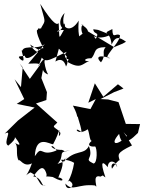

<svg xmlns="http://www.w3.org/2000/svg" viewBox="-20 -925 748 998"><path d="M56 -513 106 -410 67 -385 160 -366 73 -298 4 -230C50 -256 -8 -183 23 -168C76 -212 58 -215 36 -240C47 -224 117 -145 57 -183C78 -166 59 -122 77 -91C84 -102 102 -53 146 -76C117 7 95 -5 138 -29C186 -10 180 51 217 37C193 52 204 -1 153 -8C192 -64 204 -55 214 -40C240 9 190 -15 254 -5C325 35 308 -4 283 -2C303 -49 316 -88 294 -94C364 -100 383 -53 367 -87C350 19 316 33 339 14C387 40 322 78 320 29C358 74 383 29 474 39C496 68 451 -23 502 -7C555 -28 484 -29 528 -3C496 -96 517 -85 540 -56C542 -101 586 -88 589 -56C578 -89 552 -75 562 -48C578 -73 598 -95 602 -92C594 -121 583 -129 666 -169C615 -256 607 -253 640 -218C592 -167 546 -168 599 -229C610 -172 631 -193 630 -181C644 -223 622 -158 697 -234L708 -280L634 -281L596 -394L542 -408L502 -410L573 -446L622 -465L593 -487L517 -422L473 -492L439 -391L478 -410L450 -358L359 -376C396 -305 366 -329 398 -308C364 -355 403 -276 404 -237C359 -278 377 -212 436 -253C447 -233 445 -174 465 -199C414 -163 467 -161 474 -164C485 -158 488 -77 466 -75C410 -102 470 -94 442 -166C416 -115 370 -153 308 -80C339 -130 284 -64 331 -109C298 -73 308 -85 279 -73C321 -119 273 -137 345 -143C272 -131 342 -132 302 -146C230 -144 240 -194 274 -143C186 -106 203 -177 161 -113C166 -228 238 -175 256 -175C295 -248 290 -278 286 -217C318 -246 242 -259 264 -274L278 -288L167 -387L221 -405L224 -446L195 -519L215 -624L135 -515L82 -595L98 -575L89 -472ZM327 -632C319 -602 346 -635 331 -603C401 -562 409 -596 443 -607C408 -606 421 -624 455 -622C482 -651 461 -679 529 -680C506 -653 534 -640 505 -601C482 -622 481 -645 553 -623C501 -616 602 -698 604 -741C582 -758 565 -716 564 -774C503 -743 553 -774 560 -693C579 -736 598 -735 635 -708L617 -698L573 -680L437 -762L435 -749C453 -783 368 -810 417 -793C397 -813 390 -719 456 -724C454 -762 477 -706 554 -744C464 -780 504 -766 465 -773C466 -743 501 -763 478 -723C466 -738 440 -782 392 -736C390 -745 385 -767 389 -818C348 -748 288 -773 316 -858C257 -795 333 -743 315 -804C288 -734 248 -771 312 -769C283 -719 290 -716 285 -805C278 -797 263 -788 189 -905C216 -803 219 -824 194 -780C232 -741 191 -728 248 -818C166 -744 186 -797 175 -768C173 -776 156 -762 222 -645C234 -704 155 -655 183 -666C153 -626 87 -594 116 -667C141 -611 52 -650 86 -617C124 -585 82 -675 96 -662C107 -696 190 -659 220 -705L127 -594L153 -595C224 -599 179 -556 230 -538C196 -600 228 -653 178 -579C219 -673 207 -643 136 -694C169 -631 244 -645 183 -648C214 -591 223 -607 327 -656C297 -620 349 -624 323 -579C326 -560 319 -639 268 -605L286 -672Z"/></svg>

Font: Hussar Lance
Style: Regular
Weight: 700
Foundry: Cannot Into Space Fonts, PlusOne Fonts
Version: Version 2.27